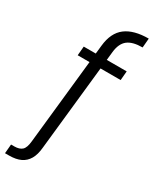

<svg xmlns="http://www.w3.org/2000/svg" viewBox="-279 -821 850 1057"><g transform="rotate(30 146.0 -292.0)"><path d="M-41 179 -36 121H-15Q17 121 33.5 106Q50 91 54 49L123 -599Q132 -685 183.5 -724Q235 -763 329 -763L324 -704Q261 -704 230 -679.5Q199 -655 193 -599L124 49Q120 94 103.5 122.5Q87 151 58 165Q29 179 -16 179ZM36 -488 41 -546H314L309 -488Z"/></g></svg>

Font: DM Sans 12pt Light
Style: Regular
Weight: 300
Version: Version 4.004;gftools[0.9.30]